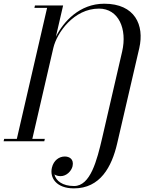

<svg xmlns="http://www.w3.org/2000/svg" viewBox="-84 -780 880 1060"><path d="M-61 -13.5 -64 0H160.5L163.5 -13.5H94.5L210.5 -515.5C230 -599 323.5 -732.5 462.5 -732.5C571 -732.5 619 -620 590.5 -496L480.5 -20C451 107 415 247 325 247C261 247 225 218.5 216.5 183C225.5 189 237.5 192.5 250.5 192.5C284 192.5 310.5 163.5 316.5 138C325.5 98 298.5 84 273.5 84C243 84 212 105 202.5 146C189.5 202.5 228 260 324 260C469 260 533 141.5 563 11.5L685 -514.5C714 -641.5 661 -759.5 491.5 -759.5C355 -759.5 266 -660 224.5 -577L264.5 -750H109L106 -736.5H176L9 -13.5Z"/></svg>

Font: Bodoni* 16pt
Style: Italic
Weight: 400
Italic angle: -13°
Version: Version 2.3